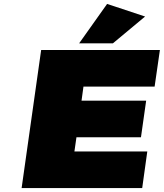

<svg xmlns="http://www.w3.org/2000/svg" viewBox="-20 -955 832 975"><path d="M89.8 0 189 -701.2H792L765.1 -515.1H403.8L394 -443.8H722.2L695.8 -257.8H368.2L357.9 -186H728L702.1 0ZM381.8 -734.9 523.9 -935.1 716.8 -871.1 553.2 -734.9Z"/></svg>

Font: Trueno UltraBlack
Style: Italic
Weight: 950
Designer: Julieta Ulanovsky
Foundry: Julieta Ulanovsky
Version: Version 3.001b | FøM Fix